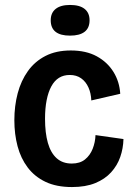

<svg xmlns="http://www.w3.org/2000/svg" viewBox="-20 -743 537 776"><path d="M271 13Q208 13 164 -8Q120 -29 92 -66Q64 -103 51 -152Q38 -201 38 -257Q38 -315 51.5 -366Q65 -417 93 -456Q121 -495 164 -517Q207 -539 266 -539Q328 -539 371 -515.5Q414 -492 438.5 -452.5Q463 -413 466 -364L349 -337Q348 -366 337.5 -389.5Q327 -413 308 -426.5Q289 -440 262 -440Q237 -440 218.5 -428.5Q200 -417 187.5 -394Q175 -371 168.5 -338Q162 -305 162 -263Q162 -206 173.5 -165.5Q185 -125 209 -103.5Q233 -82 270 -82Q303 -82 323.5 -98.5Q344 -115 354.5 -141.5Q365 -168 366 -197L479 -181Q478 -143 466 -108.5Q454 -74 429 -46.5Q404 -19 365 -3Q326 13 271 13ZM263 -599Q224 -599 204.5 -614.5Q185 -630 185 -661Q185 -691 205 -707Q225 -723 263 -723Q302 -723 322 -707Q342 -691 342 -661Q342 -630 322 -614.5Q302 -599 263 -599Z"/></svg>

Font: Bricolage Grotesque SemiCondensed SemiBold
Style: Regular
Weight: 600
Width: 4
Designer: Mathieu Triay
Foundry: Atelier Triay
Version: Version 1.001;gftools[0.9.33.dev8+g029e19f]